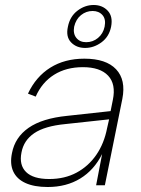

<svg xmlns="http://www.w3.org/2000/svg" viewBox="-20 -742 565 769"><path d="M365 0 389 -125Q357 -61 301.5 -27Q246 7 171 7Q117 7 82 -9Q47 -25 33 -55.5Q19 -86 28 -129Q40 -192 94.5 -230Q149 -268 249 -278L423 -297L432 -342Q445 -405 413 -439Q381 -473 312 -473Q245 -473 196.5 -442.5Q148 -412 123 -355L92 -367Q124 -435 181.5 -471Q239 -507 318 -507Q405 -507 445 -464.5Q485 -422 470 -346L400 0ZM417 -264 241 -245Q159 -237 117 -208.5Q75 -180 66 -131Q56 -81 84.5 -53Q113 -25 177 -25Q239 -25 286.5 -50.5Q334 -76 365.5 -121.5Q397 -167 409 -229ZM425 -635Q417 -595 386.5 -572.5Q356 -550 321 -550Q286 -550 264.5 -572.5Q243 -595 252 -635Q260 -676 290 -699Q320 -722 355 -722Q390 -722 411.5 -699Q433 -676 425 -635ZM399 -635Q405 -665 390.5 -681.5Q376 -698 351 -698Q325 -698 304.5 -681.5Q284 -665 277 -635Q272 -607 286 -590Q300 -573 325 -573Q352 -573 372.5 -590Q393 -607 399 -635Z"/></svg>

Font: Albert Sans ExtraLight
Style: Italic
Weight: 250
Italic angle: -11.25°
Designer: Andreas Rasmussen
Foundry: a.Foundry
Version: Version 1.025